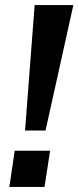

<svg xmlns="http://www.w3.org/2000/svg" viewBox="-20 -739 310 759"><path d="M79 -223 117 -719H270L160 -223ZM17 0 38 -143H178L156 0Z"/></svg>

Font: Nunitoga
Style: Bold Italic
Weight: 700
Italic angle: -9°
Designer: Vernon Adams
Foundry: Vernon Adams
Version: Version 1.0